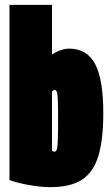

<svg xmlns="http://www.w3.org/2000/svg" viewBox="-20 -760 455 790"><path d="M19 -19V-740H194V-535Q208 -546 228 -553Q248 -560 264 -560Q338 -560 371.5 -496.5Q405 -433 405 -294Q405 -183 384 -116Q363 -49 315.5 -19.5Q268 10 188 10Q150 10 103 2Q56 -6 19 -19ZM194 -139Q200 -136 204 -136Q211 -136 214 -146Q217 -156 218 -185.5Q219 -215 219 -273Q219 -323 218 -348Q217 -373 214 -381.5Q211 -390 205 -390Q200 -390 194 -384Z"/></svg>

Font: Georama ExtraCondensed Black
Style: Regular
Weight: 900
Width: 2
Designer: Jean-Baptiste Levee
Foundry: Production Type
Version: Version 1.000